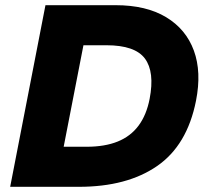

<svg xmlns="http://www.w3.org/2000/svg" viewBox="-20 -720 804 740"><path d="M19.2 0 155.2 -700H425.5Q543.5 -700 620.2 -653.8Q697 -607.5 727.2 -525Q757.4 -442.5 735.4 -331.5Q701.4 -160 585.4 -80Q469.4 0 284 0ZM225.4 -154.4H313.9Q384.1 -154.4 433.7 -174.5Q483.4 -194.6 514 -235.7Q544.6 -276.8 556.7 -339Q576.7 -442.7 538.6 -494.2Q500.4 -545.6 390.2 -545.6H301.6Z"/></svg>

Font: REM Medium
Style: Italic
Weight: 500
Italic angle: -11°
Designer: Octavio Pardo
Foundry: Ashler Design
Version: Version 1.005;gftools[0.9.28]